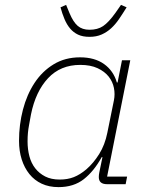

<svg xmlns="http://www.w3.org/2000/svg" viewBox="-20 -755 611 787"><path d="M419 0Q385 0 385 -29Q385 -34 385.5 -38.5Q386 -43 387 -48L400 -111H397Q365 -53 323.5 -20.5Q282 12 220 12Q181 12 151 -2Q121 -16 100.5 -41.5Q80 -67 69 -101.5Q58 -136 58 -178Q58 -244 74 -305.5Q90 -367 121.5 -415Q153 -463 200 -491.5Q247 -520 308 -520Q368 -520 406.5 -492.5Q445 -465 459 -417H462L480 -508H514L419 -31H501L495 0ZM225 -19Q257 -19 282.5 -29Q308 -39 334 -61Q363 -86 386.5 -123.5Q410 -161 420 -211L447 -344Q452 -369 447 -394.5Q442 -420 425.5 -441Q409 -462 380 -475.5Q351 -489 309 -489Q228 -489 177 -434.5Q126 -380 107 -286L99 -242Q96 -226 94.5 -210.5Q93 -195 93 -175Q93 -143 100.5 -114.5Q108 -86 124.5 -65Q141 -44 165.5 -31.5Q190 -19 225 -19ZM347 -604Q319 -604 300 -613Q281 -622 267.5 -638Q254 -654 244.5 -676.5Q235 -699 228 -725L251 -735L265 -701Q280 -665 298.5 -649Q317 -633 347 -633Q380 -633 402.5 -648Q425 -663 453 -702L476 -735L499 -725Q483 -699 468 -677Q453 -655 435.5 -639Q418 -623 396.5 -613.5Q375 -604 347 -604Z"/></svg>

Font: IBM Plex Sans ExtLt
Style: Italic
Weight: 200
Italic angle: -11°
Designer: Mike Abbink, Paul van der Laan, Pieter van Rosmalen
Foundry: Bold Monday
Version: Version 3.005